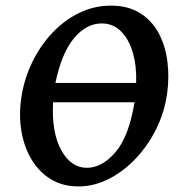

<svg xmlns="http://www.w3.org/2000/svg" viewBox="-20 -650 645 685"><path d="M576.2 -315.9Q566.9 -249.5 537.4 -189.9Q507.8 -130.4 464.1 -84.2Q420.4 -38.1 367.9 -11.5Q315.4 15.1 260.3 15.1Q203.6 15.1 161.6 -10.5Q119.6 -36.1 93 -80.3Q66.4 -124.5 56.6 -180.9Q46.9 -237.3 55.7 -298.8Q64.9 -365.2 93.5 -425Q122.1 -484.9 165 -531Q208 -577.1 261.7 -603.5Q315.4 -629.9 375.5 -629.9Q437 -629.9 479.2 -603.5Q521.5 -577.1 545.7 -532.5Q569.8 -487.8 577.1 -431.6Q584.5 -375.5 576.2 -315.9ZM289.6 -51.3Q344.2 -51.3 392.1 -107.2Q439.9 -163.1 460 -285.2H169.4Q163.6 -177.2 198.5 -114.3Q233.4 -51.3 289.6 -51.3ZM343.3 -566.4Q287.1 -566.4 243.2 -512.7Q199.2 -459 177.7 -354H465.8Q467.8 -414.1 453.9 -462.2Q439.9 -510.3 411.6 -538.3Q383.3 -566.4 343.3 -566.4Z"/></svg>

Font: Gentium Plus
Style: Bold Italic
Weight: 700
Italic angle: -8°
Designer: Victor Gaultney, Annie Olsen, Iska Routamaa, Becca Hirsbrunner
Foundry: SIL International
Version: Version 6.101